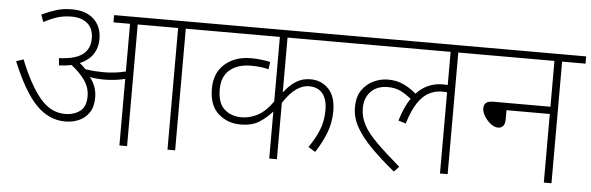

<svg xmlns="http://www.w3.org/2000/svg" viewBox="-44 -772 2841 923"><g transform="rotate(5 1376.0 -311.0)"><path d="M418 -219Q418 -174 399 -146Q380 -118 349.5 -105Q319 -92 284 -92Q206 -92 145 -153.5Q84 -215 24 -360L59 -372Q107 -252 159 -190Q211 -128 280 -128Q322 -128 351.5 -149.5Q381 -171 381 -222Q381 -264 356 -299.5Q331 -335 291 -365Q263 -359 231 -358L228 -393Q306 -396 341.5 -423Q377 -450 377 -500Q377 -548 348.5 -572.5Q320 -597 271 -597Q235 -597 204 -587.5Q173 -578 138 -559L125 -594Q161 -611 194.5 -621.5Q228 -632 270 -632Q338 -632 376 -596.5Q414 -561 414 -500Q414 -459 393 -427.5Q372 -396 330 -378Q345 -366 359 -351Q382 -347 405 -345.5Q428 -344 448 -344Q473 -344 499.5 -347Q526 -350 554 -357V-587H474V-622H936V-587H823V0H786V-587H591V0H554V-321Q529 -315 504 -312Q479 -309 454 -309Q416 -309 384 -315Q400 -295 409 -271Q418 -247 418 -219Z M1630 -587H1314V-322Q1343 -360 1373.5 -378.5Q1404 -397 1442 -397Q1494 -397 1529 -361Q1564 -325 1564 -253Q1564 -197 1544.5 -147.5Q1525 -98 1494 -51L1460 -72Q1490 -114 1508 -158Q1526 -202 1526 -255Q1526 -307 1503.5 -335Q1481 -363 1437 -363Q1408 -363 1377.5 -342.5Q1347 -322 1314 -272V0H1277V-227Q1250 -196 1215 -173.5Q1180 -151 1125 -151Q1062 -151 1017.5 -190.5Q973 -230 973 -311Q973 -387 1022 -430Q1071 -473 1149 -473Q1173 -473 1198.5 -470Q1224 -467 1241 -463L1236 -427Q1203 -437 1151 -437Q1087 -437 1049 -405Q1011 -373 1011 -311Q1011 -245 1043.5 -215.5Q1076 -186 1127 -186Q1167 -186 1204.5 -206Q1242 -226 1277 -275V-587H921V-622H1630Z M1615 -587V-622H2251V-587H2138V0H2101V-392Q2091 -393 2076 -393Q2045 -393 2015.5 -378.5Q1986 -364 1961 -327.5Q1936 -291 1916 -225L1880 -236Q1899 -302 1929 -345Q1901 -368 1875.5 -380Q1850 -392 1816 -392Q1763 -392 1733.5 -361Q1704 -330 1704 -281Q1704 -238 1724.5 -200Q1745 -162 1789 -118.5Q1833 -75 1903 -15L1879 10Q1814 -43 1766.5 -91Q1719 -139 1692.5 -185Q1666 -231 1666 -281Q1666 -334 1689 -366Q1712 -398 1745.5 -413Q1779 -428 1813 -428Q1854 -428 1887 -413Q1920 -398 1950 -372Q2002 -428 2078 -428Q2090 -428 2101 -427V-587Z M2236 -622H2752V-587H2639V0H2602V-331H2393V-286Q2393 -264 2383.5 -254Q2374 -244 2360 -244Q2342 -244 2323.5 -258.5Q2305 -273 2293 -293Q2281 -313 2281 -331Q2281 -347 2291 -356.5Q2301 -366 2327 -366H2602V-587H2236Z"/></g></svg>

Font: Noto Sans ExtraLight
Style: Regular
Weight: 200
Designer: Monotype Design Team
Foundry: Monotype Imaging Inc.
Version: Version 2.007